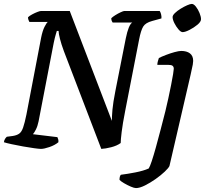

<svg xmlns="http://www.w3.org/2000/svg" viewBox="-32 -760 1046 980"><path d="M177 0Q168 0 142.5 -3.5Q117 -7 86 -12.5Q55 -18 27.5 -24Q0 -30 -12 -34Q-11 -44 -6 -51.5Q-1 -59 3 -62L33 -66Q53 -69 65.5 -77.5Q78 -86 86 -109Q94 -132 103 -176L178 -568Q185 -603 195.5 -623.5Q206 -644 212 -648H118Q116 -652 113.5 -658Q111 -664 111 -672Q118 -679 132 -686.5Q146 -694 159 -699Q172 -704 178 -704H324L539 -143Q539 -166 542 -200.5Q545 -235 557 -296L610 -564Q624 -633 643 -645H543Q541 -647 538.5 -653Q536 -659 536 -667Q543 -674 556.5 -682.5Q570 -691 584 -697.5Q598 -704 603 -704H783Q787 -699 790 -688Q793 -677 792 -666L745 -653Q711 -644 699 -624.5Q687 -605 678 -558L607 -194Q594 -128 589 -86.5Q584 -45 584 -30Q565 -16 535.5 -8.5Q506 -1 485 0L294 -499Q281 -534 274 -562Q267 -590 267 -602H258Q257 -598 252.5 -583.5Q248 -569 242 -540L165 -141Q160 -116 151 -98.5Q142 -81 136 -75L261 -60Q263 -56 265 -49Q267 -42 266 -34Q248 -19 220.5 -9.5Q193 0 177 0ZM662 200Q653 200 635.5 192.5Q618 185 601 175Q584 165 578 158Q578 139 585 132Q618 128 659 120Q700 112 727 100Q733 91 742.5 62.5Q752 34 763.5 -7.5Q775 -49 787.5 -97Q800 -145 812 -192Q820 -224 827.5 -259.5Q835 -295 841.5 -327Q848 -359 851.5 -381.5Q855 -404 855 -409Q855 -419 849 -424Q843 -429 826 -429H771Q771 -438 774 -448Q777 -458 779 -464Q793 -471 815 -479.5Q837 -488 859 -494Q881 -500 893 -500Q921 -500 937.5 -487.5Q954 -475 954 -449Q954 -442 952 -430.5Q950 -419 941 -379L833 87Q829 97 809 116Q789 135 762 154Q735 173 708 186.5Q681 200 662 200ZM900 -596Q891 -596 879 -610Q867 -624 858 -642Q849 -660 849 -673Q849 -682 861 -693.5Q873 -705 890 -715.5Q907 -726 923 -733Q939 -740 947 -740Q957 -740 968 -726Q979 -712 986.5 -693.5Q994 -675 994 -662Q994 -649 976 -634Q958 -619 935.5 -607.5Q913 -596 900 -596Z"/></svg>

Font: Texturina 72pt 72pt SemiBold
Style: Italic
Weight: 600
Italic angle: -11°
Designer: Guillermo Torres Carreño
Foundry: Omnibus-Type
Version: Version 1.002; ttfautohint (v1.8.3)